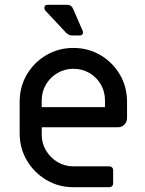

<svg xmlns="http://www.w3.org/2000/svg" viewBox="-20 -781 606 801"><path d="M286 0Q224 0 173 -30.5Q122 -61 92 -112Q62 -163 62 -225V-356Q62 -419 92 -470Q122 -521 173 -551Q224 -581 286 -581Q348 -581 399 -551Q450 -521 480 -470Q510 -419 510 -356V-289Q510 -273 499 -261.5Q488 -250 472 -250H154V-219Q154 -183 172 -153Q190 -123 220 -105Q250 -87 286 -87H436Q443 -87 447.5 -82.5Q452 -78 452 -71V-16Q452 -9 447.5 -4.5Q443 0 436 0ZM154 -334H418V-362Q418 -399 400.5 -429Q383 -459 353 -476.5Q323 -494 286 -494Q250 -494 220 -476.5Q190 -459 172 -429Q154 -399 154 -362ZM282 -633Q273 -633 267.5 -636Q262 -639 257 -643L169 -737Q165 -742 165 -748Q165 -761 179 -761H260Q269 -761 275.5 -756.5Q282 -752 285 -744L325 -652Q328 -645 324.5 -639Q321 -633 313 -633Z"/></svg>

Font: Miriam Libre Medium
Style: Regular
Weight: 500
Version: Version 2.000